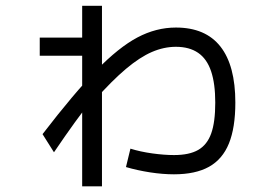

<svg xmlns="http://www.w3.org/2000/svg" viewBox="-20 -615 978 672"><path d="M420.9 -30.3 436.5 -94.7Q470.7 -84 512.7 -78.1Q554.7 -72.3 588.9 -72.3Q642.6 -72.3 673.8 -90.3Q705.1 -108.4 719.2 -147.9Q733.4 -187.5 733.4 -255.9Q733.4 -322.3 718.8 -365.7Q704.1 -409.2 673.3 -430.2Q642.6 -451.2 595.7 -451.2Q553.7 -451.2 511.7 -433.1Q469.7 -415 420.9 -374Q372.1 -333 309.6 -262.7H299.8Q249 -200.2 168.9 -82L128.9 -145.5Q239.3 -289.1 317.4 -369.1Q395.5 -449.2 460.9 -483.9Q526.4 -518.6 595.7 -518.6Q699.2 -518.6 751.5 -452.1Q803.7 -385.7 803.7 -255.9Q803.7 -168 781.2 -112.8Q758.8 -57.6 711.4 -31.2Q664.1 -4.9 588.9 -4.9Q549.8 -4.9 505.4 -11.7Q460.9 -18.6 420.9 -30.3ZM267.6 -419.9H119.1V-483.4H267.6V-594.7H336.9V37.1H267.6Z"/></svg>

Font: WEMIX Pretendard Variable
Style: Regular
Weight: 400
Designer: Base glyphs from Inter by Rasmus Andersson; Hangeul glyphs from Noto Sans CJK(Source Han Sans) by Jang Soo-young and Kan
Foundry: Kil Hyung-jin
Version: Version 1.000;Glyphs 3.2 (3208)